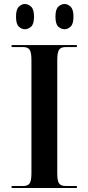

<svg xmlns="http://www.w3.org/2000/svg" viewBox="-20 -939 438 959"><path d="M38 0H364V-10H309Q284 -10 275 -23Q266 -36 266 -73V-638Q266 -677 275 -690.5Q284 -704 309 -704H364V-714H38V-704H95Q119 -704 128 -690.5Q137 -677 137 -639V-73Q137 -36 128 -23Q119 -10 95 -10H38ZM303 -793Q318 -793 332.5 -806Q347 -819 347 -856Q347 -892 332.5 -905.5Q318 -919 303 -919Q285 -919 271 -905.5Q257 -892 257 -856Q257 -819 271 -806Q285 -793 303 -793ZM104 -793Q121 -793 135.5 -806Q150 -819 150 -856Q150 -892 135.5 -905.5Q121 -919 104 -919Q88 -919 74 -905.5Q60 -892 60 -856Q60 -819 74 -806Q88 -793 104 -793Z"/></svg>

Font: Noto Serif Display Semi
Style: Regular
Weight: 600
Designer: Monotype Design Team
Foundry: Monotype Imaging Inc.
Version: Version 1.900